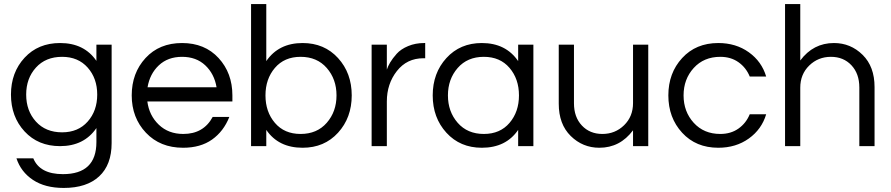

<svg xmlns="http://www.w3.org/2000/svg" viewBox="-20 -720 4389 946"><path d="M455 -500H530V-15Q530 92 468.5 149Q407 206 294 206Q202 206 142.5 166.5Q83 127 61 60H144Q176 138 290 138Q455 138 455 -20V-89Q394 0 276 0Q168 0 101 -72.5Q34 -145 34 -254Q34 -363 101 -435.5Q168 -508 276 -508Q395 -508 455 -420ZM286 -68Q365 -68 412 -121Q459 -174 459 -254Q459 -334 412 -387Q365 -440 286 -440Q205 -440 157 -387Q109 -334 109 -254Q109 -174 157 -121Q205 -68 286 -68Z M883 -60Q983 -60 1028 -144H1110Q1082 -73 1025 -32.5Q968 8 882 8Q769 8 699 -66Q629 -140 629 -250Q629 -360 697 -434Q765 -508 877 -508Q989 -508 1057 -434Q1125 -360 1125 -250V-220H706Q715 -151 762.5 -105.5Q810 -60 883 -60ZM707 -290H1047Q1036 -356 991.5 -398Q947 -440 877 -440Q807 -440 762.5 -398Q718 -356 707 -290Z M1471 -508Q1578 -508 1645.5 -434Q1713 -360 1713 -250Q1713 -140 1645.5 -66Q1578 8 1471 8Q1352 8 1292 -80V0H1217V-700H1292V-419Q1353 -508 1471 -508ZM1461 -60Q1542 -60 1590 -115Q1638 -170 1638 -250Q1638 -330 1590 -385Q1542 -440 1461 -440Q1381 -440 1334.5 -385.5Q1288 -331 1288 -250Q1288 -169 1334.5 -114.5Q1381 -60 1461 -60Z M2070 -508H2075V-433H2066Q1985 -433 1935.5 -370Q1886 -307 1886 -220V0H1811V-500H1886V-377Q1891 -393 1902.5 -412.5Q1914 -432 1934.5 -455Q1955 -478 1991 -493Q2027 -508 2070 -508Z M2354 -508Q2472 -508 2533 -419V-500H2608V0H2533V-80Q2473 8 2354 8Q2247 8 2179.5 -66Q2112 -140 2112 -250Q2112 -360 2179.5 -434Q2247 -508 2354 -508ZM2364 -60Q2444 -60 2490.5 -114.5Q2537 -169 2537 -250Q2537 -331 2490.5 -385.5Q2444 -440 2364 -440Q2283 -440 2235 -385Q2187 -330 2187 -250Q2187 -170 2235 -115Q2283 -60 2364 -60Z M3174 0H3099V-78Q3035 8 2933 8Q2851 8 2792 -50Q2733 -108 2733 -209V-500H2808V-211Q2808 -143 2847 -101.5Q2886 -60 2948 -60Q3011 -60 3055 -103Q3099 -146 3099 -212V-500H3174Z M3529 -60Q3581 -60 3618.5 -86.5Q3656 -113 3674 -157H3755Q3733 -83 3669.5 -37.5Q3606 8 3519 8Q3409 8 3341 -66Q3273 -140 3273 -250Q3273 -360 3341 -434Q3409 -508 3519 -508Q3606 -508 3669.5 -462.5Q3733 -417 3755 -343H3674Q3656 -387 3618.5 -413.5Q3581 -440 3529 -440Q3448 -440 3398 -385Q3348 -330 3348 -250Q3348 -170 3398 -115Q3448 -60 3529 -60Z M3848 -700H3923V-422Q3987 -508 4089 -508Q4171 -508 4230 -450Q4289 -392 4289 -291V0H4214V-289Q4214 -357 4175 -398.5Q4136 -440 4074 -440Q4011 -440 3967 -397Q3923 -354 3923 -288V0H3848Z"/></svg>

Font: Questrial
Style: Regular
Weight: 400
Designer: Joe Prince
Foundry: Joe Prince
Version: Version 1.002